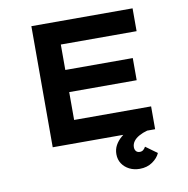

<svg xmlns="http://www.w3.org/2000/svg" viewBox="-95 -793 1072 1093"><g transform="rotate(-10 441.0 -246.5)"><path d="M158 0V-700H743V-568H305V-132H750V0ZM236 -293V-421H695V-293ZM625 207Q592 207 565.5 193.5Q539 180 523.5 156.5Q508 133 508 102Q508 74 520.5 51Q533 28 555.5 8.5Q578 -11 607.5 -25Q637 -39 670 -48L704 0Q678 7 656.5 19Q635 31 624 46.5Q613 62 613 80Q613 94 620.5 103Q628 112 642 112Q654 112 662 105.5Q670 99 676 88L742 136Q730 164 699 185.5Q668 207 625 207Z"/></g></svg>

Font: Lexend Tera SemiBold
Style: Regular
Weight: 600
Version: Version 1.007